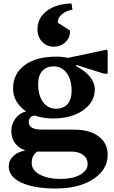

<svg xmlns="http://www.w3.org/2000/svg" viewBox="-20 -831 653 1102"><path d="M286 -151Q227 -151 179 -168Q145 -163 145 -130Q145 -87 221 -87H405Q495 -87 546.5 -48Q598 -9 598 58Q598 115 560 158.5Q522 202 455.5 226.5Q389 251 302 251Q175 251 102.5 217Q30 183 30 124Q30 90 56 65Q82 40 122 34V31Q87 19 66 -10Q45 -39 45 -79Q45 -119 68.5 -150.5Q92 -182 130 -192Q95 -215 75 -248.5Q55 -282 55 -322Q55 -408 121.5 -457Q188 -506 304 -506Q337 -506 370 -499L593 -546L598 -540V-408H577L419 -458L416 -452Q468 -425 496 -390.5Q524 -356 524 -318Q524 -269 493.5 -231.5Q463 -194 409.5 -172.5Q356 -151 286 -151ZM301 -207Q344 -207 367.5 -233.5Q391 -260 391 -310Q391 -373 363 -411.5Q335 -450 289 -450Q246 -450 222.5 -423.5Q199 -397 199 -347Q199 -284 227 -245.5Q255 -207 301 -207ZM162 105Q162 146 208.5 171Q255 196 330 196Q397 196 440 172Q483 148 483 110Q483 78 457.5 58.5Q432 39 389 39H194Q162 59 162 105ZM390 -811 396 -776Q358 -769 334.5 -748.5Q311 -728 311 -701L382 -656V-650Q382 -614 355 -588.5Q328 -563 289 -563Q248 -563 221.5 -591.5Q195 -620 195 -664Q195 -728 249 -768.5Q303 -809 390 -811Z"/></svg>

Font: Platypi SemiBold
Style: Regular
Weight: 600
Designer: David Sargent
Foundry: Bolt Cutter Type
Version: Version 1.200; ttfautohint (v1.8.4.7-5d5b)